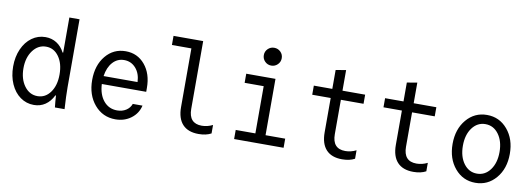

<svg xmlns="http://www.w3.org/2000/svg" viewBox="-60 -1169 4318 1560"><g transform="rotate(10 2098.5 -388.5)"><path d="M428.2 0Q423.3 -42.5 419.9 -97.2H415Q389.6 -45.4 348.9 -17.8Q308.1 9.8 254.9 9.8Q192.9 9.8 142.8 -26.1Q92.8 -62 64.5 -126Q36.1 -189.9 36.1 -270Q36.1 -349.6 64.5 -413.6Q92.8 -477.5 142.8 -513.7Q192.9 -549.8 254.9 -549.8Q306.2 -549.8 346.7 -524.2Q387.2 -498.5 412.1 -450.2H417V-740.2H501V-180.2Q501 -110.4 507.8 0ZM272 -65.9Q336.9 -65.9 377.9 -122.8Q418.9 -179.7 418.9 -270Q418.9 -360.8 378.2 -417.5Q337.4 -474.1 272.9 -474.1Q207 -474.1 164.1 -416.3Q121.1 -358.4 121.1 -270Q121.1 -181.2 163.6 -123.5Q206.1 -65.9 272 -65.9Z M770.5 -253.9Q774.9 -167 817.9 -115.5Q860.8 -64 929.7 -64Q971.7 -64 1002.9 -84Q1034.2 -104 1046.4 -138.2H1126.5Q1111.3 -71.8 1056.6 -31Q1002 9.8 927.7 9.8Q822.8 9.8 755.1 -69.8Q687.5 -149.4 687.5 -272.9Q687.5 -394.5 751.7 -472.2Q815.9 -549.8 916.5 -549.8Q1014.2 -549.8 1075.4 -476.3Q1136.7 -402.8 1136.7 -286.1V-253.9ZM916.5 -477.1Q860.4 -477.1 822.3 -434.8Q784.2 -392.6 773.4 -319.8H1053.7Q1050.8 -390.6 1012.5 -433.8Q974.1 -477.1 916.5 -477.1Z M1521 -181.2Q1521 -61 1628.4 -61Q1674.8 -61 1718.3 -83V-13.2Q1676.3 9.8 1614.3 9.8Q1527.3 9.8 1482.2 -38.8Q1437 -87.4 1437 -181.2V-665H1276.4V-740.2H1521Z M1906.7 0V-75.2H2068.8V-464.8H1911.6V-540H2152.8V-75.2H2314.9V0ZM2099.6 -787.1Q2130.4 -787.1 2152.1 -765.9Q2173.8 -744.6 2173.8 -713.9Q2173.8 -683.1 2152.1 -661.6Q2130.4 -640.1 2099.6 -640.1Q2069.3 -640.1 2047.6 -661.6Q2025.9 -683.1 2025.9 -713.9Q2025.9 -744.6 2047.6 -765.9Q2069.3 -787.1 2099.6 -787.1Z M2705.6 -181.2Q2705.6 -61 2812.5 -61Q2858.9 -61 2902.3 -83V-13.2Q2860.4 9.8 2798.3 9.8Q2711.4 9.8 2666.5 -38.8Q2621.6 -87.4 2621.6 -181.2V-464.8H2469.2V-540H2621.6V-695.8L2705.6 -710V-540H2892.6V-464.8H2705.6Z M3293 -181.2Q3293 -61 3399.9 -61Q3446.8 -61 3490.2 -83V-13.2Q3448.2 9.8 3386.2 9.8Q3299.3 9.8 3254.2 -38.8Q3209 -87.4 3209 -181.2V-464.8H3057.1V-540H3209V-695.8L3293 -710V-540H3480V-464.8H3293Z M4066.9 -69.1Q4000 9.8 3897.5 9.8Q3794.9 9.8 3728.3 -69.1Q3661.6 -147.9 3661.6 -270Q3661.6 -392.1 3728.3 -470.9Q3794.9 -549.8 3897.5 -549.8Q4000 -549.8 4066.9 -470.9Q4133.8 -392.1 4133.8 -270Q4133.8 -147.9 4066.9 -69.1ZM3897.5 -65.9Q3964.4 -65.9 4006.6 -123Q4048.8 -180.2 4048.8 -270Q4048.8 -359.9 4006.6 -417Q3964.4 -474.1 3897.5 -474.1Q3831.1 -474.1 3788.8 -417.2Q3746.6 -360.4 3746.6 -270Q3746.6 -179.7 3788.8 -122.8Q3831.1 -65.9 3897.5 -65.9Z"/></g></svg>

Font: CommitMono
Style: Regular
Weight: 400
Monospace: yes
Designer: Eigil Nikolajsen
Foundry: Eigil Nikolajsen
Version: Version 1.143